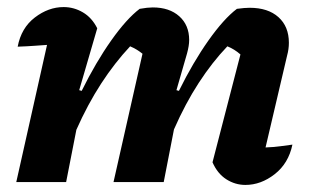

<svg xmlns="http://www.w3.org/2000/svg" viewBox="-20 -515 876 543"><path d="M26 0 113 -388Q97 -387 77.5 -385.5Q58 -384 30 -383Q40 -436 78.5 -465.5Q117 -495 160 -495Q189 -495 214.5 -480Q240 -465 255 -435L204 -260L211 -258Q251 -339 294.5 -400.5Q338 -462 375 -490Q386 -492 395.5 -493Q405 -494 412 -494Q459 -494 487 -469Q515 -444 515 -402Q515 -394 513.5 -384.5Q512 -375 509 -364L479 -260L486 -258Q526 -339 569.5 -400.5Q613 -462 650 -490Q672 -493 686 -493Q738 -493 767.5 -466.5Q797 -440 797 -394Q797 -376 792 -358L731 -98Q757 -99 773.5 -101.5Q790 -104 807 -106Q796 -53 757 -22.5Q718 8 674 8Q645 8 620 -8Q595 -24 581 -56L660 -361Q643 -376 623 -384Q580 -339 542 -280.5Q504 -222 472 -149L443 0H301L383 -363Q367 -376 348 -384Q304 -337 266 -278.5Q228 -220 196 -148L167 0Z"/></svg>

Font: Piazzolla
Style: Bold Italic
Weight: 700
Italic angle: -11.3°
Designer: Juan Pablo del Peral
Foundry: Huerta Tipografica
Version: Version 1.330